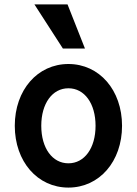

<svg xmlns="http://www.w3.org/2000/svg" viewBox="-20 -840 620 870"><path d="M290 10C430 10 533 -108 533 -270C533 -432 430 -550 290 -550C150 -550 47 -432 47 -270C47 -108 150 10 290 10ZM290 -100C217 -100 167 -169 167 -270C167 -371 217 -440 290 -440C363 -440 413 -371 413 -270C413 -169 363 -100 290 -100ZM365 -620 286 -820H136L265 -620Z"/></svg>

Font: CommitMono-dimboump
Style: Bold
Weight: 700
Monospace: yes
Designer: Eigil Nikolajsen
Foundry: Eigil Nikolajsen
Version: Version 1.143